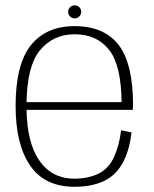

<svg xmlns="http://www.w3.org/2000/svg" viewBox="-20 -696 579 720"><path d="M259.5 4.5Q323 4.5 369.5 -17Q415.5 -38.5 441.5 -87.5Q466.5 -136 473 -199.5L434 -207.5Q428 -153.5 408 -108Q387.5 -63 348 -44Q308.5 -26 259.5 -26Q173.5 -26 127 -95Q82 -159.5 79.5 -284H478Q479 -292.5 479 -300.5Q479 -456.5 425 -527.5Q370 -598 260 -598Q153 -598 96 -526.5Q38.5 -455 38.5 -298.5Q38.5 -154 93.5 -74.5Q148 4.5 259.5 4.5ZM79.5 -313Q82 -448.5 129 -506.5Q179 -567.5 260 -567.5Q343.5 -567.5 390 -508Q434.5 -450.5 436 -313ZM260.5 -627Q270.5 -627 277.5 -634.5Q284.5 -642 284.5 -652Q284.5 -662 277.5 -669Q270.5 -676 260.5 -676Q250 -676 242.8 -669Q235.5 -662 235.5 -652Q235.5 -641.5 243 -634.2Q250.5 -627 260.5 -627Z"/></svg>

Font: Anybody Thin ExtraLight
Style: Regular
Weight: 250
Version: Version 1.113;gftools[0.9.25]